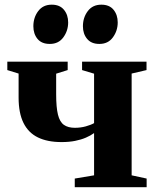

<svg xmlns="http://www.w3.org/2000/svg" viewBox="-20 -780 650 800"><path d="M291.5 0V-36L372 -49.5V-225.5Q357.5 -215 337.8 -206.5Q318 -198 293 -193Q268 -188 236.5 -188Q177.5 -188 137.8 -207.5Q98 -227 77.8 -268Q57.5 -309 57.5 -373.5V-473.5L10.5 -488V-523H262V-488L214 -473V-387Q214 -332.5 221.5 -302.2Q229 -272 246.2 -259.8Q263.5 -247.5 292 -247.5Q316 -247.5 337.5 -253.5Q359 -259.5 372 -267V-473L322 -488V-523H590.5V-488L528.5 -473.5V-49.5L591 -36V0ZM187 -597Q153.5 -597 136.2 -618Q119 -639 119 -670.5Q119 -707 139.2 -733.8Q159.5 -760.5 195 -760.5H196Q229 -760.5 246.5 -739.2Q264 -718 264 -686.5Q264 -652 244 -624.5Q224 -597 188 -597ZM393.5 -597Q360.5 -597 343 -618Q325.5 -639 325.5 -670.5Q325.5 -707 345.8 -733.8Q366 -760.5 402 -760.5H402.5Q436 -760.5 453.2 -739.2Q470.5 -718 470.5 -686.5Q470.5 -652 450.5 -624.5Q430.5 -597 394.5 -597Z"/></svg>

Font: Merriweather 96pt ExtraBold
Style: Regular
Weight: 800
Version: Version 2.100